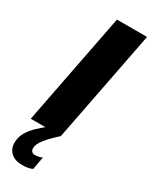

<svg xmlns="http://www.w3.org/2000/svg" viewBox="-245 -772 849 1072"><g transform="rotate(30 179.0 -236.0)"><path d="M164 -720H358L218 0H24ZM176 236Q162 243 145 245.5Q128 248 110 248Q64 248 38 224Q12 200 12 161Q12 124 30.5 93Q49 62 76.5 36.5Q104 11 130 -10L218 0Q169 44 143 77Q117 110 117 136Q117 148 124 156Q131 164 147 164Q166 164 188 155H191Z"/></g></svg>

Font: Kufam ExtraBold
Style: Italic
Weight: 800
Italic angle: -11°
Designer: Artur Schmal
Foundry: Original Type
Version: Version 1.301; ttfautohint (v1.8.3)